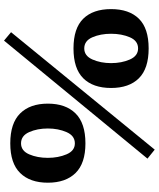

<svg xmlns="http://www.w3.org/2000/svg" viewBox="65 -832 810 981"><g transform="rotate(90 470.5 -342.0)"><path d="M145 7 745 -727 791 -690 188 43ZM27 -504Q27 -596 76 -646Q125 -696 228 -696Q331 -696 380.5 -646Q430 -596 430 -504Q430 -412 380.5 -362Q331 -312 228 -312Q125 -312 76 -362Q27 -412 27 -504ZM303 -504Q303 -558 284.5 -600Q266 -642 228 -642Q189 -642 171 -600Q153 -558 153 -504Q153 -450 171 -408.5Q189 -367 228 -367Q266 -367 284.5 -409Q303 -451 303 -504ZM510 -181Q510 -272 560 -322.5Q610 -373 713 -373Q815 -373 864.5 -322.5Q914 -272 914 -181Q914 -90 864.5 -39.5Q815 11 713 11Q610 11 560 -39.5Q510 -90 510 -181ZM787 -181Q787 -234 769 -276.5Q751 -319 713 -319Q674 -319 655.5 -276.5Q637 -234 637 -181Q637 -127 655.5 -85.5Q674 -44 713 -44Q751 -44 769 -85.5Q787 -127 787 -181Z"/></g></svg>

Font: Taviraj DemiBold
Style: Regular
Weight: 600
Designer: Katatrad Team
Foundry: CadsonDemak
Version: Version 1.030